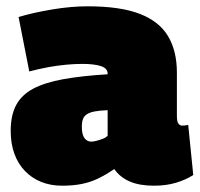

<svg xmlns="http://www.w3.org/2000/svg" viewBox="-20 -580 636 610"><path d="M14 -164Q14 -214 31.5 -246.5Q49 -279 86 -298.5Q123 -318 181.5 -328.5Q240 -339 322 -344V-346Q322 -363 300.5 -370Q279 -377 241 -377Q219 -377 191 -374.5Q163 -372 133 -366.5Q103 -361 73 -353L39 -526Q86 -540 146 -550Q206 -560 258 -560Q362 -560 424 -536Q486 -512 514 -465Q542 -418 542 -349V-212Q542 -193 547 -187Q552 -181 558 -181Q563 -181 568.5 -181.5Q574 -182 578 -183L594 -24Q571 -9 539.5 0.5Q508 10 469 10Q423 10 392 -3.5Q361 -17 343 -43Q317 -25 292 -13Q267 -1 239.5 4.5Q212 10 177 10Q141 10 111 -2Q81 -14 59 -37Q37 -60 25.5 -92Q14 -124 14 -164ZM240 -177Q240 -152 248.5 -141Q257 -130 270 -130Q276 -130 286 -132.5Q296 -135 306.5 -139Q317 -143 322 -149V-230Q297 -229 281 -226Q265 -223 256 -217Q247 -211 243.5 -201.5Q240 -192 240 -177Z"/></svg>

Font: Georama ExtraCondensed Thin Black
Style: Regular
Weight: 900
Version: Version 1.001